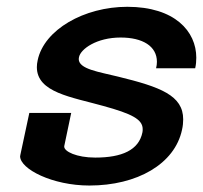

<svg xmlns="http://www.w3.org/2000/svg" viewBox="-20 -537 607 573"><path d="M67.5 -200 40.8 -75C40.8 -73.3 40 -71.7 40 -70.8C40 -32.5 136.7 16.7 246.7 16.7C389.2 16.7 501.7 -47.5 523.3 -150C525.8 -160.8 526.7 -171.7 526.7 -180.8C526.7 -252.5 458.3 -277.5 332.5 -308.3C275 -322.5 215 -330.8 215 -360.8C215 -363.3 215.8 -365 215.8 -366.7C220.8 -390.8 268.3 -425 340 -425C405.8 -425 448.3 -399.2 448.3 -352.5C448.3 -346.7 447.5 -340 445.8 -333.3H562.5C565 -344.2 565.8 -354.2 565.8 -365C565.8 -443.3 501.7 -516.7 360 -516.7C230.8 -516.7 111.7 -448.3 92.5 -357.5C90.8 -350 90 -343.3 90 -336.7C90 -260.8 193.3 -247.5 288.3 -220.8C373.3 -197.5 405.8 -180.8 405.8 -151.7C405.8 -148.3 405.8 -145 405 -141.7C394.2 -89.2 344.2 -66.7 264.2 -66.7C208.3 -66.7 171.7 -85 171.7 -99.2V-100.8L192.5 -200Z"/></svg>

Font: BoonHome
Style: Bold Oblique
Weight: 700
Italic angle: -12°
Designer: Sungsit Sawaiwan
Foundry: Sungsit Sawaiwan
Version: Version 0.2